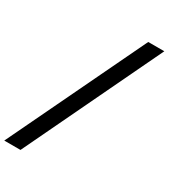

<svg xmlns="http://www.w3.org/2000/svg" viewBox="-267 -860 1073 1220"><g transform="rotate(30 269.5 -250.0)"><path d="M449 -750H567L89 250H-30Z"/></g></svg>

Font: Oakes Grotesk
Style: Bold
Weight: 600
Designer: Samuel Oakes
Foundry: Samuel Oakes
Version: Version 1.000;PS 001.000;hotconv 1.0.88;makeotf.lib2.5.64775